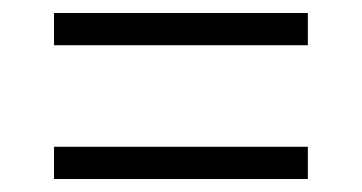

<svg xmlns="http://www.w3.org/2000/svg" viewBox="-20 -459 556 295"><path d="M63 -184V-233.5H453V-184ZM63 -389.5V-439H453V-389.5Z"/></svg>

Font: Anek Telugu Light
Style: Regular
Weight: 300
Version: Version 1.003